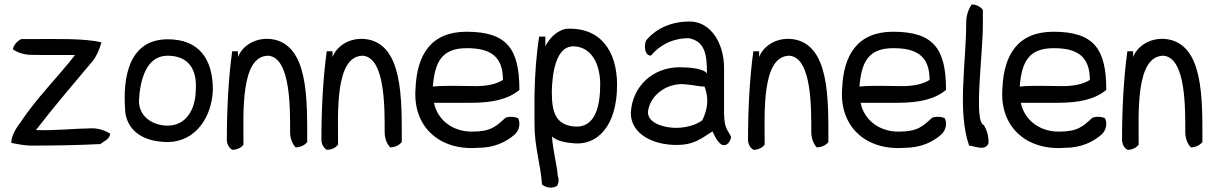

<svg xmlns="http://www.w3.org/2000/svg" viewBox="-20 -642 5471 865"><path d="M31 2C58 7 91 14 121 14C226 14 332 12 433 7C450 -8 471 -12 477 -39C458 -52 428 -64 395 -64C314 -63 228 -53 142 -56C221 -159 306 -258 389 -357C412 -380 429 -422 437 -451C364 -470 226 -466 132 -466H76C58 -458 42 -440 38 -420C57 -406 88 -395 121 -395C185 -393 253 -395 318 -394C236 -289 146 -202 71 -89C50 -62 30 -26 31 2Z M545 -131C560 -44 636 -2 738 -2C864 -5 935 -117 939 -238C939 -379 874 -465 736 -465C568 -465 529 -308 545 -131ZM606 -188C611 -279 637 -391 735 -391C829 -391 869 -330 862 -234C860 -149 819 -76 735 -76C671 -76 606 -114 606 -188Z M1002 -12C1002 8 1013 26 1027 33C1049 33 1069 22 1077 9C1077 -131 1062 -391 1189 -391C1290 -382 1287 -154 1287 -45C1287 -18 1298 8 1312 22C1334 22 1354 11 1364 -2C1364 -194 1371 -445 1201 -466C1126 -474 1070 -432 1052 -385V-411H1026C1009 -289 1002 -145 1002 -12Z M1428 -12C1428 8 1439 26 1453 33C1475 33 1495 22 1503 9C1503 -131 1488 -391 1615 -391C1716 -382 1713 -154 1713 -45C1713 -18 1724 8 1738 22C1760 22 1780 11 1790 -2C1790 -194 1797 -445 1627 -466C1552 -474 1496 -432 1478 -385V-411H1452C1435 -289 1428 -145 1428 -12Z M1852 -242C1839 -72 1959 37 2132 24C2207 24 2260 -2 2300 -37C2321 -57 2325 -89 2314 -110C2296 -117 2277 -118 2258 -112C2215 -73 2193 -49 2106 -49C2018 -49 1951 -102 1935 -179H2104C2199 -179 2270 -195 2320 -237C2320 -421 2265 -499 2082 -499C1923 -499 1858 -397 1852 -242ZM1930 -252C1939 -360 1968 -425 2083 -425C2187 -425 2246 -390 2246 -282C2216 -263 2175 -254 2122 -254C2059 -254 1990 -258 1930 -252Z M2388 -84C2388 21 2415 95 2422 189C2438 204 2469 209 2490 195C2498 181 2499 166 2493 151C2488 93 2471 38 2467 -27C2490 -6 2528 1 2570 4C2669 11 2760 -71 2760 -260C2760 -413 2684 -522 2529 -512C2488 -503 2457 -472 2437 -434V-477H2409C2396 -395 2390 -307 2388 -215ZM2466 -230C2468 -304 2481 -440 2570 -433C2649 -427 2684 -348 2684 -262C2684 -170 2665 -63 2566 -72C2482 -81 2466 -137 2466 -230Z M2822 -133C2822 -37 2924 11 3027 11C3109 11 3138 -18 3190 -50C3202 -27 3205 -13 3227 7C3258 27 3276 -18 3273 -27C3257 -60 3244 -61 3242 -130V-336C3242 -442 3186 -545 3087 -545C3002 -545 2938 -513 2896 -466C2877 -447 2884 -387 2913 -392C2948 -434 3005 -470 3083 -470C3156 -456 3165 -397 3165 -311C3150 -334 3083 -339 3042 -339C2921 -339 2828 -253 2822 -133ZM2899 -137C2907 -215 2990 -275 3078 -261C3105 -259 3129 -252 3154 -252C3175 -198 3168 -150 3144 -100C3116 -79 3071 -66 3025 -66C2978 -66 2899 -84 2899 -137Z M3350 -12C3350 8 3361 26 3375 33C3397 33 3417 22 3425 9C3425 -131 3410 -391 3537 -391C3638 -382 3635 -154 3635 -45C3635 -18 3646 8 3660 22C3682 22 3702 11 3712 -2C3712 -194 3719 -445 3549 -466C3474 -474 3418 -432 3400 -385V-411H3374C3357 -289 3350 -145 3350 -12Z M3774 -242C3761 -72 3881 37 4054 24C4129 24 4182 -2 4222 -37C4243 -57 4247 -89 4236 -110C4218 -117 4199 -118 4180 -112C4137 -73 4115 -49 4028 -49C3940 -49 3873 -102 3857 -179H4026C4121 -179 4192 -195 4242 -237C4242 -421 4187 -499 4004 -499C3845 -499 3780 -397 3774 -242ZM3852 -252C3861 -360 3890 -425 4005 -425C4109 -425 4168 -390 4168 -282C4138 -263 4097 -254 4044 -254C3981 -254 3912 -258 3852 -252Z M4333 -542C4333 -359 4292 -142 4346 14C4380 18 4414 38 4433 6C4436 -27 4425 -57 4413 -78C4365 -92 4408 -391 4408 -531V-597C4400 -610 4379 -622 4358 -622C4344 -603 4333 -573 4333 -542Z M4496 -242C4483 -72 4603 37 4776 24C4851 24 4904 -2 4944 -37C4965 -57 4969 -89 4958 -110C4940 -117 4921 -118 4902 -112C4859 -73 4837 -49 4750 -49C4662 -49 4595 -102 4579 -179H4748C4843 -179 4914 -195 4964 -237C4964 -421 4909 -499 4726 -499C4567 -499 4502 -397 4496 -242ZM4574 -252C4583 -360 4612 -425 4727 -425C4831 -425 4890 -390 4890 -282C4860 -263 4819 -254 4766 -254C4703 -254 4634 -258 4574 -252Z M5035 -12C5035 8 5046 26 5060 33C5082 33 5102 22 5110 9C5110 -131 5095 -391 5222 -391C5323 -382 5320 -154 5320 -45C5320 -18 5331 8 5345 22C5367 22 5387 11 5397 -2C5397 -194 5404 -445 5234 -466C5159 -474 5103 -432 5085 -385V-411H5059C5042 -289 5035 -145 5035 -12Z"/></svg>

Font: Snowfall
Style: Regular
Weight: 400
Designer: Jasper
Foundry: Cannot Into Space Fonts
Version: Version 0.9